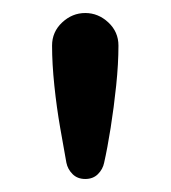

<svg xmlns="http://www.w3.org/2000/svg" viewBox="-20 -767 262 295"><path d="M111 -492Q99 -492 91.5 -499.5Q84 -507 82 -517Q78 -539 72.5 -570.5Q67 -602 63.5 -635.5Q60 -669 60 -697Q60 -718 75.5 -732.5Q91 -747 111 -747Q131 -747 146.5 -732.5Q162 -718 162 -697Q162 -669 158.5 -635.5Q155 -602 150 -570.5Q145 -539 140 -517Q138 -507 130.5 -499.5Q123 -492 111 -492Z"/></svg>

Font: Varela Round
Style: Regular
Weight: 400
Designer: Joe Prince, Avraham Cornfeld
Foundry: Joe Prince, Avraham Cornfeld
Version: Version 3.010; ttfautohint (v1.8.4.7-5d5b)